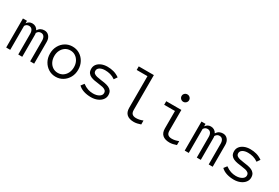

<svg xmlns="http://www.w3.org/2000/svg" viewBox="70 -1756 4061 2794"><g transform="rotate(30 2100.0 -359.0)"><path d="M67 0V-488H135V-446Q153 -472 174.5 -483.5Q196 -495 224 -495Q256 -495 281 -479.5Q306 -464 320 -436Q340 -467 366.5 -481Q393 -495 427 -495Q476 -495 506.5 -459Q537 -423 537 -365V0H470V-347Q470 -390 452 -415Q434 -440 400 -440Q381 -440 365 -431.5Q349 -423 334 -399Q336 -391 336.5 -382.5Q337 -374 337 -365V0H270V-347Q270 -390 251.5 -415Q233 -440 198 -440Q181 -440 165 -432.5Q149 -425 135 -403V0Z M900 10Q833 10 779.5 -23.5Q726 -57 694.5 -114Q663 -171 663 -243Q663 -315 694.5 -372.5Q726 -430 779.5 -463Q833 -496 900 -496Q967 -496 1020.5 -463Q1074 -430 1105.5 -372.5Q1137 -315 1137 -243Q1137 -171 1105.5 -114Q1074 -57 1020.5 -23.5Q967 10 900 10ZM900 -55Q948 -55 985 -79.5Q1022 -104 1043.5 -146.5Q1065 -189 1065 -244Q1065 -298 1043.5 -340Q1022 -382 985 -406.5Q948 -431 900 -431Q852 -431 815 -406.5Q778 -382 756.5 -340Q735 -298 735 -244Q735 -189 756.5 -146.5Q778 -104 815 -79.5Q852 -55 900 -55Z M1495 10Q1430 10 1374 -7.5Q1318 -25 1280 -62L1319 -113Q1366 -79 1408 -65.5Q1450 -52 1493 -52Q1554 -52 1593.5 -76Q1633 -100 1633 -137Q1633 -166 1614.5 -181.5Q1596 -197 1566 -204Q1536 -211 1499.5 -215Q1463 -219 1426.5 -225.5Q1390 -232 1360 -245Q1330 -258 1311.5 -283.5Q1293 -309 1293 -352Q1293 -395 1317.5 -427Q1342 -459 1386 -477.5Q1430 -496 1486 -496Q1541 -496 1590.5 -482.5Q1640 -469 1689 -435L1653 -382Q1612 -411 1569.5 -422.5Q1527 -434 1483 -434Q1428 -434 1394 -413Q1360 -392 1360 -357Q1360 -329 1378.5 -314Q1397 -299 1427.5 -292Q1458 -285 1494.5 -280.5Q1531 -276 1567.5 -269.5Q1604 -263 1634.5 -249.5Q1665 -236 1683.5 -210.5Q1702 -185 1702 -141Q1702 -99 1675 -64.5Q1648 -30 1601 -10Q1554 10 1495 10Z M2215 10Q2138 10 2097 -26Q2056 -62 2056 -134V-667H1875V-727H2129V-141Q2129 -95 2151 -75Q2173 -55 2216 -55Q2242 -55 2269 -60.5Q2296 -66 2329 -79V-13Q2300 -3 2271.5 3.5Q2243 10 2215 10Z M2693 -604Q2667 -604 2648.5 -622.5Q2630 -641 2630 -666Q2630 -692 2648.5 -710Q2667 -728 2693 -728Q2719 -728 2737.5 -710Q2756 -692 2756 -666Q2756 -641 2737.5 -622.5Q2719 -604 2693 -604ZM2815 10Q2738 10 2697 -26Q2656 -62 2656 -134V-428H2475V-488H2729V-141Q2729 -95 2751 -75Q2773 -55 2816 -55Q2842 -55 2869 -60.5Q2896 -66 2929 -79V-13Q2900 -3 2871.5 3.5Q2843 10 2815 10Z M3067 0V-488H3135V-446Q3153 -472 3174.5 -483.5Q3196 -495 3224 -495Q3256 -495 3281 -479.5Q3306 -464 3320 -436Q3340 -467 3366.5 -481Q3393 -495 3427 -495Q3476 -495 3506.5 -459Q3537 -423 3537 -365V0H3470V-347Q3470 -390 3452 -415Q3434 -440 3400 -440Q3381 -440 3365 -431.5Q3349 -423 3334 -399Q3336 -391 3336.5 -382.5Q3337 -374 3337 -365V0H3270V-347Q3270 -390 3251.5 -415Q3233 -440 3198 -440Q3181 -440 3165 -432.5Q3149 -425 3135 -403V0Z M3895 10Q3830 10 3774 -7.5Q3718 -25 3680 -62L3719 -113Q3766 -79 3808 -65.5Q3850 -52 3893 -52Q3954 -52 3993.5 -76Q4033 -100 4033 -137Q4033 -166 4014.5 -181.5Q3996 -197 3966 -204Q3936 -211 3899.5 -215Q3863 -219 3826.5 -225.5Q3790 -232 3760 -245Q3730 -258 3711.5 -283.5Q3693 -309 3693 -352Q3693 -395 3717.5 -427Q3742 -459 3786 -477.5Q3830 -496 3886 -496Q3941 -496 3990.5 -482.5Q4040 -469 4089 -435L4053 -382Q4012 -411 3969.5 -422.5Q3927 -434 3883 -434Q3828 -434 3794 -413Q3760 -392 3760 -357Q3760 -329 3778.5 -314Q3797 -299 3827.5 -292Q3858 -285 3894.5 -280.5Q3931 -276 3967.5 -269.5Q4004 -263 4034.5 -249.5Q4065 -236 4083.5 -210.5Q4102 -185 4102 -141Q4102 -99 4075 -64.5Q4048 -30 4001 -10Q3954 10 3895 10Z"/></g></svg>

Font: Red Hat Mono
Style: Regular
Weight: 400
Designer: Pentagram, MCKL
Foundry: Pentagram, MCKL
Version: Version 1.023